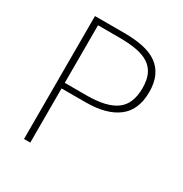

<svg xmlns="http://www.w3.org/2000/svg" viewBox="-169 -854 936 982"><g transform="rotate(30 299.0 -363.0)"><path d="M110 -726H285Q347 -726 395.5 -715.5Q444 -705 477 -681.5Q510 -658 527.5 -620Q545 -582 545 -528Q545 -422 478.5 -371Q412 -320 289 -320H147V0H110ZM276 -353Q393 -353 449 -393.5Q505 -434 505 -528Q505 -576 490.5 -607.5Q476 -639 447 -658Q418 -677 374.5 -685Q331 -693 272 -693H147V-353Z"/></g></svg>

Font: SpoqaHanSans
Style: Thin
Weight: 250
Designer: [Spoqa Han Sans] Dong-huui Kim \uAE40 \uB3D9 \uD718   [Noto Sans] Ryoko NISHIZUKA \u897F \u585A \u6DBC \u5B50  (kana & i
Foundry: Spoqa (http://bi.spoqa.com)
Version: Version 1.004;PS 1.004;hotconv 1.0.82;makeotf.lib2.5.63406